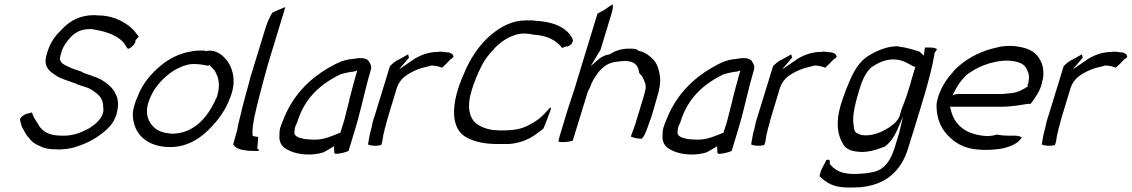

<svg xmlns="http://www.w3.org/2000/svg" viewBox="-20 -691 5163 876"><path d="M71 -146C73 -136 76 -123 80 -112C89 -98 96 -79 108 -66H109C121 -49 133 -37 156 -27H157C177 -16 202 -9 236 -10V-11C239 -7 257 -10 265 -10C284 -11 305 -14 323 -20C359 -31 394 -46 423 -66C460 -91 495 -121 507 -158L508 -159C511 -165 512 -172 514 -180C523 -220 518 -248 503 -269L504 -270C490 -294 469 -311 443 -327C419 -340 389 -348 362 -358H361L355 -363C333 -371 309 -377 289 -388C276 -394 246 -406 255 -434L261 -456C270 -484 285 -502 302 -521C323 -543 350 -558 386 -558H400C413 -556 424 -553 437 -551C491 -539 531 -516 549 -490V-489C554 -481 558 -474 564 -468C576 -470 601 -493 598 -507L613 -524C603 -536 593 -552 580 -563C552 -588 506 -615 447 -620C439 -621 429 -620 421 -621C416 -621 413 -622 413 -622H411C348 -622 303 -599 265 -560C233 -529 211 -501 196 -453C194 -445 191 -438 190 -430C180 -384 207 -365 236 -346C259 -331 292 -322 322 -311H323C342 -299 377 -296 398 -281C427 -263 452 -244 451 -200C452 -195 453 -185 449 -173C448 -171 448 -170 447 -168C442 -154 431 -141 420 -131V-130C410 -122 396 -111 382 -103C351 -87 315 -72 273 -72C263 -72 252 -72 242 -73C193 -76 165 -100 151 -130C140 -145 130 -162 126 -178C121 -177 114 -175 109 -173C106 -175 77 -165 71 -146ZM289 -388ZM265 -9V-10ZM443 -327ZM514 -180H515Z M611 -257C597 -229 585 -192 586 -165C589 -80 650 -20 757 -20C838 -20 903 -64 952 -120C986 -157 1014 -200 1031 -248C1058 -316 1044 -369 1023 -404C1018 -414 1010 -420 1002 -430C987 -446 954 -468 918 -457L916 -460H880C870 -460 859 -458 846 -455H845C799 -447 751 -423 715 -393C671 -357 631 -310 611 -258ZM655 -217C663 -244 675 -268 689 -289C719 -330 759 -367 807 -386V-387H808C823 -392 842 -399 861 -399C885 -399 907 -396 929 -391C931 -391 934 -393 936 -394C945 -381 959 -375 966 -356C979 -332 984 -297 971 -254L967 -242H966C928 -155 864 -81 764 -81C733 -83 704 -91 686 -107C658 -131 642 -167 655 -217Z M1126 -350C1123 -341 1120 -330 1118 -321V-320C1107 -281 1096 -241 1086 -202C1079 -168 1067 -130 1062 -97L1044 -33C1052 -14 1081 -6 1115 -3L1156 -2C1159 -1 1160 -4 1162 -11C1162 -11 1161 -10 1158 -10L1154 -11L1158 -66C1149 -67 1140 -69 1132 -71L1133 -77C1129 -100 1136 -128 1140 -155C1148 -191 1157 -228 1167 -266C1179 -310 1189 -352 1202 -396L1282 -659C1265 -652 1245 -644 1222 -633C1211 -613 1199 -589 1192 -565ZM1115 -3H1116Z M1256 -96C1255 -87 1255 -80 1255 -72C1252 -45 1266 -22 1285 -12C1311 4 1345 14 1391 14C1410 14 1435 11 1456 4C1463 0 1475 -6 1481 -10L1504 -24L1505 6C1505 6 1508 8 1510 11C1529 11 1553 5 1570 -2L1597 -90C1620 -164 1635 -235 1654 -308L1663 -341C1675 -384 1679 -385 1663 -411C1650 -431 1615 -425 1610 -425C1605 -425 1598 -423 1591 -422H1590C1546 -419 1515 -402 1478 -381C1396 -333 1321 -262 1277 -156C1269 -135 1258 -112 1256 -96ZM1325 -105C1327 -116 1334 -127 1336 -133C1371 -249 1448 -310 1533 -352H1534C1552 -358 1579 -363 1597 -365L1598 -366H1600L1610 -370L1602 -342C1592 -304 1582 -270 1573 -233H1574C1569 -218 1563 -188 1558 -172C1555 -158 1551 -143 1546 -127L1533 -86C1504 -74 1457 -52 1414 -54C1398 -54 1380 -55 1368 -57C1354 -61 1323 -64 1323 -87V-88C1324 -94 1324 -100 1325 -105ZM1411 -47ZM1483 -16ZM1601 -342H1602ZM1539 -108H1540Z M1680 -132C1678 -124 1677 -114 1674 -104C1666 -79 1664 -57 1659 -32C1674 -25 1697 -24 1719 -29C1725 -43 1726 -59 1729 -76L1734 -95C1734 -96 1735 -101 1735 -102L1741 -122C1744 -136 1749 -152 1753 -166L1790 -288C1801 -323 1824 -342 1846 -355C1871 -369 1897 -381 1930 -387L1948 -392H1949C1969 -392 1984 -387 1997 -382C2003 -387 2007 -392 2015 -399L2036 -421C2042 -423 2043 -425 2049 -431C2050 -436 2045 -448 2026 -452H2021C2007 -454 1991 -457 1976 -454H1975C1934 -454 1894 -438 1864 -418L1863 -417C1861 -416 1861 -415 1853 -410L1800 -374L1846 -428C1845 -432 1843 -438 1842 -443L1801 -420C1786 -414 1770 -401 1759 -389L1688 -158C1685 -149 1682 -141 1680 -132ZM1739 -116Z M2096 -353C2036 -220 2033 -103 2110 -63C2146 -44 2192 -34 2247 -34H2302C2380 -40 2419 -73 2459 -104C2471 -130 2482 -163 2493 -192V-194C2496 -200 2492 -203 2488 -198L2487 -197C2469 -177 2446 -150 2412 -131C2394 -120 2369 -107 2343 -102C2319 -97 2293 -96 2266 -96C2259 -96 2252 -96 2245 -97C2217 -97 2190 -106 2171 -116H2172H2171C2118 -141 2109 -204 2132 -279C2143 -315 2158 -352 2175 -386L2184 -403C2197 -425 2210 -442 2227 -460C2259 -500 2317 -538 2371 -538C2387 -538 2400 -536 2414 -533C2479 -529 2519 -506 2545 -472C2552 -475 2563 -481 2570 -479C2574 -480 2591 -488 2594 -505C2593 -518 2583 -531 2569 -546C2538 -575 2494 -592 2425 -596H2424C2419 -597 2415 -597 2411 -598H2382C2316 -598 2267 -570 2224 -535C2171 -493 2123 -422 2096 -353ZM2302 -34ZM2412 -131Z M2534 -72C2531 -62 2529 -53 2528 -45C2543 -40 2573 -43 2593 -49L2653 -244C2657 -258 2661 -269 2666 -282C2666 -283 2668 -284 2670 -288C2680 -319 2697 -345 2715 -367C2735 -389 2757 -405 2791 -409C2805 -411 2821 -413 2837 -413H2839L2840 -412C2875 -412 2894 -389 2896 -359C2899 -356 2902 -352 2905 -348L2912 -339C2919 -321 2932 -305 2923 -274C2919 -259 2915 -243 2910 -228L2880 -130C2874 -109 2865 -89 2858 -68C2869 -63 2887 -58 2908 -58C2918 -67 2927 -88 2934 -108L2944 -136V-137C2946 -139 2945 -141 2946 -144H2947C2953 -159 2956 -173 2961 -188C2967 -207 2971 -225 2977 -244C2988 -279 2995 -315 2991 -342C2988 -370 2978 -403 2959 -421C2942 -438 2925 -452 2895 -459H2893C2885 -470 2867 -469 2846 -469C2818 -469 2783 -459 2762 -443H2760C2733 -438 2719 -428 2702 -413L2675 -389L2720 -464L2771 -632C2776 -647 2777 -660 2776 -671C2762 -664 2750 -655 2738 -646L2706 -629L2597 -272C2589 -247 2578 -217 2571 -194ZM2921 -267H2922Z M3004 -96C3003 -87 3003 -80 3003 -72C3000 -45 3014 -22 3033 -12C3059 4 3093 14 3139 14C3158 14 3183 11 3204 4C3211 0 3223 -6 3229 -10L3252 -24L3253 6C3253 6 3256 8 3258 11C3277 11 3301 5 3318 -2L3345 -90C3368 -164 3383 -235 3402 -308L3411 -341C3423 -384 3427 -385 3411 -411C3398 -431 3363 -425 3358 -425C3353 -425 3346 -423 3339 -422H3338C3294 -419 3263 -402 3226 -381C3144 -333 3069 -262 3025 -156C3017 -135 3006 -112 3004 -96ZM3073 -105C3075 -116 3082 -127 3084 -133C3119 -249 3196 -310 3281 -352H3282C3300 -358 3327 -363 3345 -365L3346 -366H3348L3358 -370L3350 -342C3340 -304 3330 -270 3321 -233H3322C3317 -218 3311 -188 3306 -172C3303 -158 3299 -143 3294 -127L3281 -86C3252 -74 3205 -52 3162 -54C3146 -54 3128 -55 3116 -57C3102 -61 3071 -64 3071 -87V-88C3072 -94 3072 -100 3073 -105ZM3159 -47ZM3231 -16ZM3349 -342H3350ZM3287 -108H3288Z M3428 -132C3426 -124 3425 -114 3422 -104C3414 -79 3412 -57 3407 -32C3422 -25 3445 -24 3467 -29C3473 -43 3474 -59 3477 -76L3482 -95C3482 -96 3483 -101 3483 -102L3489 -122C3492 -136 3497 -152 3501 -166L3538 -288C3549 -323 3572 -342 3594 -355C3619 -369 3645 -381 3678 -387L3696 -392H3697C3717 -392 3732 -387 3745 -382C3751 -387 3755 -392 3763 -399L3784 -421C3790 -423 3791 -425 3797 -431C3798 -436 3793 -448 3774 -452H3769C3755 -454 3739 -457 3724 -454H3723C3682 -454 3642 -438 3612 -418L3611 -417C3609 -416 3609 -415 3601 -410L3548 -374L3594 -428C3593 -432 3591 -438 3590 -443L3549 -420C3534 -414 3518 -401 3507 -389L3436 -158C3433 -149 3430 -141 3428 -132ZM3487 -116Z M3817 -216C3792 -134 3801 -77 3825 -36C3835 -16 3855 -4 3885 0C3932 8 3974 -6 4017 -22C4041 -40 4060 -67 4074 -99L4100 -159L4086 -99C4084 -88 4080 -77 4077 -67L4061 -14C4058 -5 4056 0 4053 7C4038 46 4013 82 3968 93C3952 97 3932 100 3913 101C3843 107 3801 98 3769 61H3768C3765 55 3766 50 3766 43C3763 35 3753 37 3748 41L3749 42L3729 80C3725 90 3721 102 3719 113C3721 115 3726 119 3728 121C3767 157 3807 168 3883 164C3892 164 3898 163 3908 163C3934 160 3959 155 3980 147C4049 123 4097 66 4120 -4L4144 -81C4182 -206 4225 -335 4244 -447L4243 -449C4248 -455 4252 -459 4255 -467C4249 -471 4239 -474 4228 -474H4200L4195 -437L4176 -455C4151 -463 4118 -474 4084 -478H4083C4079 -479 4077 -480 4074 -480C4029 -480 3986 -462 3948 -440C3913 -420 3888 -388 3866 -343C3848 -303 3831 -261 3817 -216ZM3904 -292C3916 -331 3933 -365 3958 -386H3959C3987 -405 4019 -420 4057 -420C4103 -420 4133 -393 4156 -385L4136 -318C4133 -307 4131 -297 4126 -284C4117 -253 4107 -226 4094 -194L4083 -157L4082 -156C4078 -148 4072 -141 4067 -134V-133H4066C4032 -101 3970 -66 3911 -75H3910C3904 -77 3895 -81 3891 -83C3877 -89 3876 -106 3875 -118C3866 -162 3884 -228 3904 -292Z M4262 -254C4257 -239 4254 -226 4253 -213C4252 -167 4265 -124 4288 -93C4318 -53 4361 -20 4422 -11C4467 -5 4515 -6 4560 -15C4594 -24 4627 -37 4642 -65C4635 -68 4624 -72 4612 -72H4583C4562 -72 4544 -74 4526 -77C4515 -72 4499 -71 4486 -70V-69V-70C4385 -75 4332 -122 4317 -195L4314 -204H4552C4592 -204 4631 -211 4668 -217H4682C4700 -240 4725 -275 4733 -309L4739 -336C4741 -347 4741 -356 4740 -366V-367C4739 -393 4730 -412 4718 -430C4699 -457 4666 -473 4621 -479C4592 -484 4553 -482 4528 -474H4527C4465 -461 4403 -432 4355 -390C4346 -383 4338 -375 4330 -366V-365C4301 -333 4277 -298 4262 -254ZM4326 -256 4332 -267C4347 -300 4363 -322 4386 -345C4397 -356 4409 -362 4421 -370C4474 -403 4566 -429 4631 -405C4653 -398 4664 -380 4670 -363C4676 -349 4676 -332 4672 -316H4673C4671 -311 4670 -308 4668 -303L4670 -297C4647 -282 4625 -270 4595 -266L4572 -264C4564 -263 4556 -262 4549 -262H4355C4349 -262 4343 -262 4337 -260ZM4572 -264ZM4733 -306V-307Z M4754 -132C4752 -124 4751 -114 4748 -104C4740 -79 4738 -57 4733 -32C4748 -25 4771 -24 4793 -29C4799 -43 4800 -59 4803 -76L4808 -95C4808 -96 4809 -101 4809 -102L4815 -122C4818 -136 4823 -152 4827 -166L4864 -288C4875 -323 4898 -342 4920 -355C4945 -369 4971 -381 5004 -387L5022 -392H5023C5043 -392 5058 -387 5071 -382C5077 -387 5081 -392 5089 -399L5110 -421C5116 -423 5117 -425 5123 -431C5124 -436 5119 -448 5100 -452H5095C5081 -454 5065 -457 5050 -454H5049C5008 -454 4968 -438 4938 -418L4937 -417C4935 -416 4935 -415 4927 -410L4874 -374L4920 -428C4919 -432 4917 -438 4916 -443L4875 -420C4860 -414 4844 -401 4833 -389L4762 -158C4759 -149 4756 -141 4754 -132ZM4813 -116Z"/></svg>

Font: SolarCharger
Style: 352
Weight: 300
Designer: Mew Too
Foundry: Cannot Into Space Fonts/KineticPlasma Fonts
Version: Version 1.100